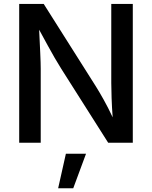

<svg xmlns="http://www.w3.org/2000/svg" viewBox="-20 -748 796 1006"><path d="M80.6 0V-727.5H209L482.9 -294.4Q500 -267.1 522.9 -226.3Q545.9 -185.5 570.3 -133.3Q566.4 -186 564.7 -234.1Q563 -282.2 563 -313.5V-727.5H675.8V0H546.9L301.3 -387.2Q283.2 -416 266.8 -444.3Q250.5 -472.7 231 -508.1Q211.4 -543.5 185.1 -592.3Q188.5 -523.9 190.9 -470.2Q193.4 -416.5 193.4 -388.2V0ZM284.7 238.3 325.2 57.6H430.7L363.8 238.3Z"/></svg>

Font: Inter Medium
Style: Regular
Weight: 500
Designer: Rasmus Andersson
Foundry: rsms
Version: Version 4.001;git-9221beed3